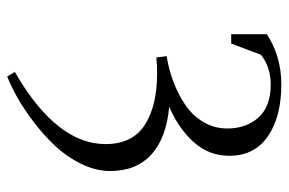

<svg xmlns="http://www.w3.org/2000/svg" viewBox="-153 -339 795 529"><g transform="rotate(90 244.5 -74.5)"><path d="M74.2 -314V-412.1Q134.8 -452.1 212.9 -452.1Q301.3 -452.1 355.2 -415.3Q409.2 -378.4 409.2 -309.1Q409.2 -252.4 371.3 -210.4Q333.5 -168.5 273.9 -143.1Q359.9 -135.7 405.5 -94.2Q451.2 -52.7 451.2 19Q451.2 58.6 431.9 98.4Q412.6 138.2 383.3 169.7Q354 201.2 317.6 229Q281.2 256.8 249.5 274.7Q217.8 292.5 190.9 303.2L178.2 282.2Q377 167.5 377 32.2Q377 -41.5 324.5 -75.7Q272 -109.9 181.2 -109.9Q160.6 -109.9 138.2 -107.9L134.8 -136.2Q172.4 -142.1 206.8 -155.3Q241.2 -168.5 270.3 -188.5Q299.3 -208.5 316.7 -238.3Q334 -268.1 334 -303.2Q334 -355.5 303.7 -389.2Q273.4 -422.9 212.9 -422.9Q165 -422.9 130.9 -396L100.1 -314Z"/></g></svg>

Font: Dihjauti S
Style: Regular
Weight: 400
Designer: T. Christopher White
Version: Version 3.0.0